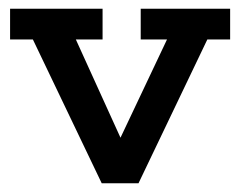

<svg xmlns="http://www.w3.org/2000/svg" viewBox="-20 -418 548 438"><path d="M212 0 55 -328H3V-398H214V-328H153L273 -64H236L361 -328H301V-398H505V-328H453L296 0Z"/></svg>

Font: Rokkitt SemiBold Medium
Style: Regular
Weight: 500
Version: Version 3.103